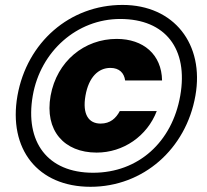

<svg xmlns="http://www.w3.org/2000/svg" viewBox="-20 -732 819 760"><path d="M464.9 -712.5C255.8 -712.5 86.7 -564.4 49.1 -353.3C12.1 -142.2 129.2 7.4 338.3 7.4C546.9 7.4 716.5 -142.2 753.5 -353.3C789.5 -556.6 669.3 -712.5 464.9 -712.5ZM455.8 -656.9C635.1 -656.9 726 -538.1 693.5 -353.3C661.5 -170 527.7 -48.2 348.4 -48.2C168.1 -48.2 77.8 -170 109.7 -353.3C140.2 -529.1 284.9 -656.9 455.8 -656.9ZM442 -578C314.2 -578 205.2 -490.2 180.3 -353.2C155.8 -215.3 233.7 -128 362.6 -128C468.2 -128 562.6 -193.2 600.5 -292.4H454.2C439.1 -264.1 416.7 -242.8 378.1 -242.8C330.8 -242.8 305.5 -279.5 318.3 -353.2C331.1 -426.9 369.6 -463.2 416.9 -463.2C452.6 -463.2 471.4 -442.8 475.3 -413.6H621.5C619.9 -516.1 547.6 -578 442 -578Z"/></svg>

Font: Poppins Devanagari Thin
Style: Italic
Weight: 100
Italic angle: -10°
Designer: Ninad Kale (Devanagari), Jonny Pinhorn (Latin)
Foundry: Indian Type Foundry
Version: 4.005